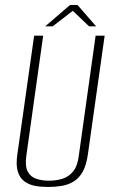

<svg xmlns="http://www.w3.org/2000/svg" viewBox="-20 -733 457 765"><path d="M172 12Q144 12 119.5 7.5Q95 3 77 -10.5Q59 -24 51 -49.5Q43 -75 49 -117L116 -591H152L85 -113Q79 -71 90.5 -49.5Q102 -28 125 -20.5Q148 -13 175 -13Q203 -13 228 -20.5Q253 -28 271 -49.5Q289 -71 294 -113L361 -591H397L330 -117Q324 -75 310 -49.5Q296 -24 274.5 -10.5Q253 3 226.5 7.5Q200 12 172 12ZM160 -628 259 -713H289L363 -628H335L270 -690L190 -628Z"/></svg>

Font: Alumni Sans ExtraLight
Style: Italic
Weight: 250
Italic angle: -8°
Version: Version 1.016